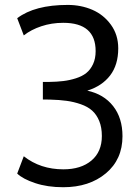

<svg xmlns="http://www.w3.org/2000/svg" viewBox="-20 -765 579 796"><path d="M242.2 11.2Q176.8 11.2 125.7 -5.9Q74.7 -22.9 51.3 -45.4L78.6 -117.2Q147.5 -63 242.7 -63Q315.9 -63 359.1 -99.4Q402.3 -135.7 402.3 -201.2Q402.3 -236.8 391.4 -263.4Q380.4 -290 362.1 -306.4Q343.8 -322.8 315.2 -332.8Q286.6 -342.8 256.6 -346.9Q226.6 -351.1 187 -352.1Q182.1 -352.1 172.4 -352.3Q162.6 -352.5 157.7 -352.5V-425.3H182.1Q216.3 -425.8 242.4 -429Q268.6 -432.1 294.7 -440.4Q320.8 -448.7 337.9 -462.4Q355 -476.1 365.7 -499Q376.5 -522 376.5 -553.2Q376.5 -670.4 242.2 -670.4Q193.8 -670.4 151.4 -656.2Q108.9 -642.1 78.6 -618.2L51.3 -689.5Q124 -744.6 260.7 -744.6Q315.9 -744.6 362.8 -724.4Q409.7 -704.1 439.9 -662.4Q470.2 -620.6 470.2 -564.5Q470.2 -496.1 436.5 -452.1Q402.8 -408.2 341.8 -389.2Q410.2 -374.5 449 -325.2Q487.8 -275.9 487.8 -200.2Q487.8 -104 418.9 -46.4Q350.1 11.2 242.2 11.2Z"/></svg>

Font: Oxygen
Style: Regular
Weight: 400
Designer: Vernon Adams
Foundry: Vernon Adams
Version: Version Release 0.2.3 webfont; ttfautohint (v0.93.3-1d66) -l